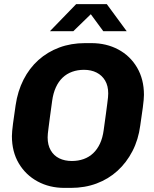

<svg xmlns="http://www.w3.org/2000/svg" viewBox="-20 -905 749 935"><path d="M294 10Q221 10 163 -21.5Q105 -53 71.5 -109.5Q38 -166 38 -242Q38 -262 43.5 -304Q49 -346 56 -392Q66 -461 94.5 -517Q123 -573 167 -612.5Q211 -652 268.5 -673.5Q326 -695 394 -695H425Q498 -695 556 -664Q614 -633 647.5 -576Q681 -519 681 -443Q681 -423 675.5 -381.5Q670 -340 663 -294Q654 -225 625 -169Q596 -113 552 -73Q508 -33 450.5 -11.5Q393 10 325 10ZM330 -121Q361 -121 387.5 -130.5Q414 -140 434 -159Q454 -178 467 -206Q480 -234 485 -272Q492 -321 496 -352Q500 -383 502.5 -401.5Q505 -420 506 -431Q507 -442 507 -450Q507 -487 492 -512.5Q477 -538 450.5 -551.5Q424 -565 389 -565Q358 -565 331.5 -555.5Q305 -546 285 -527Q265 -508 252 -479.5Q239 -451 234 -414Q227 -365 223 -333.5Q219 -302 216.5 -283.5Q214 -265 213 -254.5Q212 -244 212 -236Q212 -199 227 -173Q242 -147 268.5 -134Q295 -121 330 -121ZM223 -753 351 -885H500L597 -753H483L408 -855H442L337 -753Z"/></svg>

Font: Chivo Medium
Style: Bold Italic
Weight: 700
Italic angle: -8.05°
Version: Version 2.002